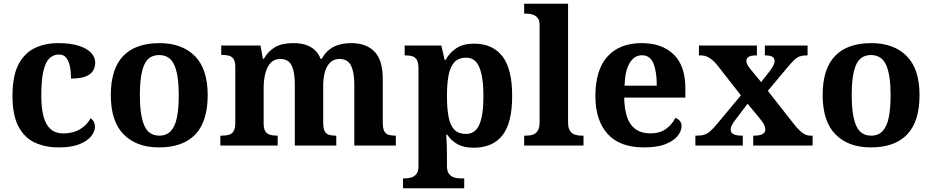

<svg xmlns="http://www.w3.org/2000/svg" viewBox="-20 -780 4996 1029"><path d="M295.2 10Q221.6 10 165.8 -16.3Q109.9 -42.5 78.4 -103Q46.9 -163.5 46.9 -266.2Q46.9 -374.3 79.6 -435.8Q112.3 -497.3 167.7 -523.1Q223.1 -548.9 291.9 -548.9Q357.1 -548.9 401.2 -535Q445.2 -521.1 467.8 -497.4Q490.3 -473.8 490.3 -444Q490.3 -422.7 479.7 -402.9Q469.1 -383.1 441.2 -371Q413.3 -359 360.7 -359Q360.7 -393.9 354.9 -423Q349.2 -452.2 335.2 -470.1Q321.3 -487.9 296 -487.9Q267.3 -487.9 246 -468.5Q224.8 -449 213 -401.1Q201.3 -353.1 201.3 -267.2Q201.3 -199.6 213.6 -154.7Q225.9 -109.7 252 -87.3Q278 -64.9 319.8 -64.9Q372 -64.9 410 -88.1Q448 -111.4 465 -145.9Q477.6 -138.7 483.3 -126.3Q489 -113.9 489 -99.9Q489 -75.2 468.5 -49.7Q448.1 -24.2 405.6 -7.1Q363.2 10 295.2 10Z M831.9 10Q711.8 10 642.8 -59.6Q573.9 -129.2 573.9 -270.2Q573.9 -410.7 640 -479.8Q706.2 -548.9 835.1 -548.9Q955.2 -548.9 1024.1 -479.8Q1093.1 -410.7 1093.1 -270.2Q1093.1 -129.2 1026.9 -59.6Q960.8 10 831.9 10ZM834 -53Q872.4 -53 895.4 -77.7Q918.5 -102.3 928.3 -150.9Q938.1 -199.6 938.1 -270.2Q938.1 -377.5 914.3 -431.2Q890.5 -484.9 832.9 -484.9Q775.4 -484.9 752.4 -431.2Q729.5 -377.5 729.5 -270.3Q729.5 -163.1 752.9 -108.1Q776.4 -53 834 -53Z M1160.9 0V-53H1168.7Q1191.7 -53 1207.5 -57.7Q1223.3 -62.4 1232.2 -77.4Q1241 -92.3 1241 -122.1V-420.8Q1241 -449 1232.2 -463Q1223.3 -476.9 1207.3 -481.4Q1191.2 -485.9 1169.2 -485.9H1165.7V-536H1376L1389 -464.9H1394Q1418.2 -506.9 1454.9 -527.9Q1491.5 -548.9 1553.1 -548.9Q1588.6 -548.9 1616.8 -540.2Q1645 -531.5 1665.9 -513.1Q1686.7 -494.8 1698.1 -464.9H1704.4Q1726.9 -506.9 1766.2 -527.9Q1805.5 -548.9 1862.6 -548.9Q1943 -548.9 1987.2 -503.3Q2031.4 -457.6 2031.4 -355.8V-123.9Q2031.4 -93.4 2038.8 -78.2Q2046.1 -63 2061 -58Q2075.9 -53 2097.9 -53H2101.5V0H1878.8V-328.8Q1878.8 -393.2 1861.1 -428.6Q1843.4 -464 1799.3 -464Q1768.2 -464 1748.9 -444.4Q1729.6 -424.8 1720.8 -392.2Q1712.1 -359.7 1712.1 -320.8V-123.9Q1712.1 -93.4 1719.5 -78.2Q1726.9 -63 1741.8 -58Q1756.6 -53 1778.6 -53H1782.2V0H1560.1V-328.8Q1560.1 -393.2 1543.2 -428.6Q1526.4 -464 1481.8 -464Q1449.2 -464 1429.8 -442.4Q1410.4 -420.8 1401.7 -385.5Q1393 -350.2 1393 -309V-118.3Q1393 -90.4 1401.9 -76.5Q1410.8 -62.6 1426.7 -57.8Q1442.6 -53 1464.6 -53H1468.2V0Z M2139.8 229V176H2151.8Q2166.7 176 2183.2 171.5Q2199.7 167.1 2211.2 153.1Q2222.8 139 2222.8 110.9V-412.7Q2222.8 -443.8 2214.2 -458.6Q2205.6 -473.4 2190.9 -478.2Q2176.2 -483 2157.1 -483H2148.7V-536H2345.2L2363.3 -458.2H2367.3Q2389.1 -497.2 2425.7 -521.6Q2462.3 -546 2520.3 -546Q2619.9 -546 2672.4 -478.6Q2724.9 -411.3 2724.9 -266.1Q2724.9 -121.1 2672.7 -54.7Q2620.4 11.7 2518.5 11.7Q2465.8 11.7 2432.2 -7Q2398.6 -25.7 2376.6 -58.3H2371.4Q2373.4 -31.6 2374.4 -2Q2375.4 27.6 2375.4 53V110.7Q2375.4 139.1 2387.2 153Q2399 167 2415.5 171.5Q2431.9 176 2445.8 176H2467.9V229ZM2477 -62.1Q2527.4 -62.1 2549.2 -112.4Q2571 -162.7 2571 -264.8Q2571 -364.8 2549.5 -417.9Q2527.9 -471 2478.3 -471Q2438.5 -471 2416 -447.4Q2393.4 -423.8 2384.4 -378.1Q2375.4 -332.3 2375.4 -266.1Q2375.4 -197.7 2384.4 -152.3Q2393.4 -106.9 2415.6 -84.5Q2437.8 -62.1 2477 -62.1Z M2789.1 0V-53H2800.9Q2821.6 -53 2837.5 -58.9Q2853.4 -64.8 2862.6 -80.3Q2871.9 -95.8 2871.9 -123.9V-645.9Q2871.9 -673 2859.8 -685.8Q2847.7 -698.6 2831.2 -702.8Q2814.8 -707 2800.9 -707H2789.1V-760H3024.5V-123.9Q3024.5 -95.8 3033.7 -80.3Q3043 -64.8 3059.4 -58.9Q3075.8 -53 3095.4 -53H3107.3V0Z M3430.1 10Q3302 10 3236.4 -62.3Q3170.9 -134.6 3170.9 -265.2Q3170.9 -405.7 3235.8 -477.3Q3300.8 -548.9 3419 -548.9Q3528.2 -548.9 3590.6 -488Q3653.1 -427.2 3653.1 -308.2V-256.9H3325.3Q3327.3 -156.6 3362.5 -110.9Q3397.7 -65.2 3465 -65.2Q3516.4 -65.2 3549.5 -89.3Q3582.5 -113.4 3599.3 -147.9Q3613.3 -143.8 3623.1 -132.5Q3632.8 -121.1 3632.8 -104.1Q3632.8 -78.3 3612.1 -51.8Q3591.3 -25.3 3546.8 -7.7Q3502.3 10 3430.1 10ZM3499.9 -320.8Q3499.9 -397.3 3481.8 -440.6Q3463.6 -483.9 3421 -483.9Q3379.4 -483.9 3354.4 -442.1Q3329.4 -400.4 3327.3 -320.8Z M3706.8 0V-53H3715.8Q3739.8 -53 3756.5 -58.8Q3773.2 -64.6 3788.6 -78.9Q3804.1 -93.2 3824.2 -117L3950.8 -269L3824.8 -430Q3810.8 -447.6 3796.3 -459.4Q3781.8 -471.2 3767.8 -477.1Q3753.8 -483 3738.8 -483H3725.8V-536H4036.6V-483H4033.1Q4001.5 -483 3990.8 -474.5Q3980.1 -466 3980.1 -454Q3980.1 -444 3985.5 -433.4Q3991 -422.8 4003.1 -408L4059.3 -340L4103.7 -397Q4115.3 -412.3 4123.2 -426.1Q4131 -439.8 4131 -452.8Q4131 -470.8 4117.6 -476.9Q4104.1 -483 4082.8 -483H4079.3V-536H4308.1V-483H4299.1Q4280.1 -483 4265.5 -477.6Q4250.9 -472.2 4235.9 -457.9Q4221 -443.7 4199.3 -417.8L4095.1 -293L4242.1 -106Q4257.7 -87.6 4270.9 -75.6Q4284.1 -63.6 4297.1 -58.3Q4310.1 -53 4322.1 -53H4335.1V0H4016.8V-53H4021.8Q4051.8 -53 4066.8 -61.5Q4081.8 -70 4081.8 -86Q4081.8 -97 4075.2 -111.4Q4068.5 -125.8 4043.8 -155L3986.7 -224.1L3920.7 -137.2Q3911.7 -125.7 3903.9 -112Q3896 -98.3 3896 -85.2Q3896 -69.2 3910.3 -61.1Q3924.5 -53 3957.5 -53H3961V0Z M4646.9 10Q4526.8 10 4457.8 -59.6Q4388.9 -129.2 4388.9 -270.2Q4388.9 -410.7 4455 -479.8Q4521.2 -548.9 4650.1 -548.9Q4770.2 -548.9 4839.1 -479.8Q4908.1 -410.7 4908.1 -270.2Q4908.1 -129.2 4841.9 -59.6Q4775.8 10 4646.9 10ZM4649 -53Q4687.4 -53 4710.4 -77.7Q4733.5 -102.3 4743.3 -150.9Q4753.1 -199.6 4753.1 -270.2Q4753.1 -377.5 4729.3 -431.2Q4705.5 -484.9 4647.9 -484.9Q4590.4 -484.9 4567.4 -431.2Q4544.5 -377.5 4544.5 -270.3Q4544.5 -163.1 4567.9 -108.1Q4591.4 -53 4649 -53Z"/></svg>

Font: Noto Serif Telugu
Style: Regular
Weight: 400
Designer: Jelle Bosma - Monotype Design Team
Foundry: Monotype Imaging Inc.
Version: Version 2.003